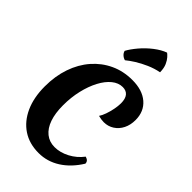

<svg xmlns="http://www.w3.org/2000/svg" viewBox="-330 -1221 1352 1352"><g transform="rotate(45 346.0 -545.0)"><path d="M597 -192Q614 -187 622 -178Q630 -169 630 -155Q576 -68 502.5 -21.5Q429 25 344 25Q251 25 184 -19.5Q117 -64 80 -145.5Q43 -227 43 -338Q43 -441 72.5 -526.5Q102 -612 156.5 -674.5Q211 -737 285 -771.5Q359 -806 448 -806Q548 -806 605.5 -756.5Q663 -707 663 -622Q663 -573 644 -535Q625 -497 591 -475Q557 -453 515 -453Q503 -453 489.5 -455Q476 -457 460 -461Q473 -480 483.5 -510Q494 -540 500.5 -573Q507 -606 507 -633Q507 -678 488.5 -700.5Q470 -723 435 -723Q393 -723 355.5 -692.5Q318 -662 289.5 -608Q261 -554 244.5 -484Q228 -414 228 -335Q228 -256 247.5 -200Q267 -144 304.5 -114Q342 -84 394 -84Q449 -84 504 -113Q559 -142 597 -192ZM264 -913Q283 -948 318 -989.5Q353 -1031 397.5 -1065.5Q442 -1100 484 -1115Q494 -1108 508 -1092.5Q522 -1077 534 -1050.5Q546 -1024 547 -982Q500 -973 454.5 -953Q409 -933 372.5 -910Q336 -887 312 -867Q295 -871 281 -884Q267 -897 264 -913Z"/></g></svg>

Font: Merienda ExtraBold
Style: Regular
Weight: 800
Designer: Eduardo Rodriguez Tunni
Foundry: Eduardo Rodriguez Tunni
Version: Version 2.001